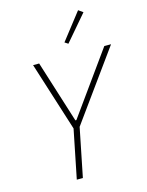

<svg xmlns="http://www.w3.org/2000/svg" viewBox="-136 -1017 841 1099"><g transform="rotate(-15 284.5 -467.5)"><path d="M179 0 237 -288 107 -698H143L259 -330H265L529 -698H569L273 -288L215 0ZM334 -764 314 -777 437 -935 464 -916Z"/></g></svg>

Font: IBM Plex Sans Cond ExtLt
Style: Italic
Weight: 200
Width: 3
Italic angle: -11°
Designer: Mike Abbink, Paul van der Laan, Pieter van Rosmalen
Foundry: Bold Monday
Version: Version 1.3